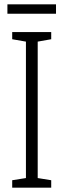

<svg xmlns="http://www.w3.org/2000/svg" viewBox="-20 -861 291 881"><path d="M237 -841H14V-798H237ZM215 0V-34L153 -44V-670L215 -681V-714H36V-681L99 -670V-44L36 -34V0Z"/></svg>

Font: Noto Sans Myanmar UI ExtraCondensed Light
Style: Regular
Weight: 300
Width: 2
Designer: Monotype Design Team
Foundry: Monotype Imaging Inc.
Version: Version 2.103